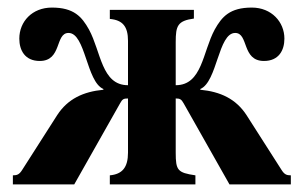

<svg xmlns="http://www.w3.org/2000/svg" viewBox="-20 -487 802 507"><path d="M318 -262C248 -262 247 -350 215 -409C196 -443 175 -467 117 -467C65 -467 31 -430 31 -385C31 -354 46 -326 85 -326C144 -326 125 -400 161 -400C206 -400 208 -271 253 -252V-250C200 -245 159 -226 131 -183L39 -39C31 -26 25 -24 14 -24V0H176L297 -214C303 -225 306 -227 318 -227V-84C318 -45 303 -27 270 -24V0H496V-24C449 -31 444 -37 444 -84V-227C455 -227 459 -225 465 -214L586 0H748V-24C737 -24 731 -26 723 -39L631 -183C603 -226 562 -245 509 -250V-252C554 -271 556 -400 601 -400C637 -400 618 -326 677 -326C716 -326 731 -354 731 -385C731 -429 697 -467 645 -467C587 -467 566 -443 547 -409C515 -350 514 -262 444 -262V-376C444 -419 449 -432 492 -438V-461H270V-437C304 -434 318 -417 318 -379Z"/></svg>

Font: XITS Math
Style: Bold
Weight: 700
Designer: MicroPress Inc., with final additions and corrections provided by Coen Hoffman, Elsevier (retired)
Version: Version 1.302